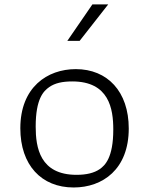

<svg xmlns="http://www.w3.org/2000/svg" viewBox="-20 -818 660 850"><path d="M306 12C434.5 12 550 -68.5 550 -249C550 -413 455.5 -512 315.5 -512C189.5 -512 70 -432 70 -250C70 -87.5 163 12 306 12ZM138 -257.5C138 -381.5 173 -415 198 -432.5C223 -450 255.5 -457.5 300 -457.5C463 -457.5 481.5 -336.5 481.5 -244.5C481.5 -120 445 -85.5 421 -69C397 -52.5 363 -44 319 -44C156.5 -44 138 -165 138 -257.5ZM278 -637 389 -798.5H459L332.5 -637Z"/></svg>

Font: Monaspace Argon ExtraLight
Style: Regular
Weight: 200
Designer: Riley Cran & the Lettermatic Team
Foundry: Lettermatic
Version: Version 1.000 (Monaspace Argon)